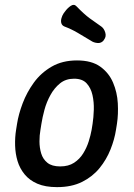

<svg xmlns="http://www.w3.org/2000/svg" viewBox="-20 -758 550 788"><path d="M456 -225Q450 -186 433.5 -144.5Q417 -103 388.5 -68Q360 -33 317 -11.5Q274 10 214 10Q166 10 133.5 -4Q101 -18 81 -42.5Q61 -67 52 -97Q43 -127 42 -160.5Q41 -194 46 -225L50 -250Q56 -289 73 -334Q90 -379 119 -419Q148 -459 192 -484.5Q236 -510 296 -510Q356 -510 391.5 -484.5Q427 -459 444 -419Q461 -379 463.5 -334Q466 -289 460 -250ZM360 -250Q364 -276 365 -307.5Q366 -339 359.5 -368Q353 -397 335.5 -416Q318 -435 284 -435Q250 -435 226.5 -416Q203 -397 187 -368Q171 -339 162.5 -307.5Q154 -276 150 -250L146 -225Q142 -203 142 -177.5Q142 -152 149 -128.5Q156 -105 174.5 -90Q193 -75 227 -75Q261 -75 284 -90Q307 -105 321.5 -128.5Q336 -152 344 -177.5Q352 -203 356 -225ZM396 -649Q407 -641 412 -624.5Q417 -608 407 -595L406 -593Q396 -580 380 -581.5Q364 -583 353 -591Q325 -608 298.5 -623.5Q272 -639 245 -649Q235 -653 232 -662Q229 -671 232 -682.5Q235 -694 241 -703L247 -711Q257 -725 270.5 -734Q284 -743 294 -732Q326 -699 348 -683Q370 -667 396 -649Z"/></svg>

Font: Winky Sans
Style: Italic
Weight: 400
Italic angle: -8.97852°
Designer: Simon Atzbach
Foundry: typofactur
Version: Version 1.205